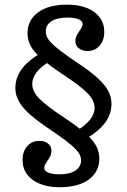

<svg xmlns="http://www.w3.org/2000/svg" viewBox="-20 -602 537 815"><path d="M349.2 -15.3 307.3 -48.4Q342.7 -69.4 362.1 -94Q381.5 -118.5 381.5 -143.5Q381.5 -159.7 374.2 -175Q366.9 -190.3 350.8 -206.9Q334.7 -223.4 307.3 -244Q279.8 -264.5 239.5 -291.1Q198.4 -318.5 171 -340.7Q143.5 -362.9 127 -382.7Q110.5 -402.4 103.6 -421.8Q96.8 -441.1 96.8 -461.3Q96.8 -516.1 141.1 -549.2Q185.5 -582.3 266.1 -582.3Q313.7 -582.3 348.8 -568.1Q383.9 -554 403.2 -528.2Q422.6 -502.4 422.6 -466.1Q422.6 -430.6 402.8 -408.1Q383.1 -385.5 351.6 -385.5Q329 -385.5 314.5 -397.2Q300 -408.9 300 -427.4Q300 -442.7 307.7 -455.6Q315.3 -468.5 323 -479.4Q330.6 -490.3 330.6 -500Q330.6 -512.9 313.7 -520.2Q296.8 -527.4 266.9 -527.4Q222.6 -527.4 198.4 -511.7Q174.2 -496 174.2 -467.7Q174.2 -457.3 179 -446Q183.9 -434.7 197.6 -420.2Q211.3 -405.6 238.3 -385.1Q265.3 -364.5 309.7 -334.7Q356.5 -304 388.3 -276.2Q420.2 -248.4 436.7 -221Q453.2 -193.5 453.2 -161.3Q453.2 -119.4 428.2 -83.9Q403.2 -48.4 349.2 -15.3ZM232.3 192.7Q185.5 192.7 150 178.6Q114.5 164.5 95.2 138.3Q75.8 112.1 75.8 76.6Q75.8 41.1 95.6 18.5Q115.3 -4 146.8 -4Q170.2 -4 184.3 7.7Q198.4 19.4 198.4 37.9Q198.4 53.2 190.7 66.1Q183.1 79 175.4 89.9Q167.7 100.8 167.7 110.5Q167.7 123.4 184.7 130.6Q201.6 137.9 231.5 137.9Q276.6 137.9 300.4 121.8Q324.2 105.6 324.2 78.2Q324.2 67.7 319.4 56.5Q314.5 45.2 300.8 30.6Q287.1 16.1 260.1 -4.4Q233.1 -25 188.7 -54.8Q141.9 -86.3 110.1 -113.7Q78.2 -141.1 61.7 -169Q45.2 -196.8 45.2 -228.2Q45.2 -270.2 70.2 -306Q95.2 -341.9 149.2 -374.2L191.1 -341.1Q155.6 -321 136.3 -296.4Q116.9 -271.8 116.9 -246Q116.9 -229.8 124.2 -214.5Q131.5 -199.2 147.6 -182.7Q163.7 -166.1 191.1 -145.6Q218.5 -125 258.9 -98.4Q300 -71 327.4 -48.8Q354.8 -26.6 371.4 -6.9Q387.9 12.9 394.8 31.9Q401.6 50.8 401.6 71.8Q401.6 126.6 357.3 159.7Q312.9 192.7 232.3 192.7Z"/></svg>

Font: Playfair 5pt SemiExpanded Light
Style: Regular
Weight: 300
Width: 6
Designer: Claus Eggers Sørensen
Foundry: Claus Eggers Sørensen
Version: Version 2.203